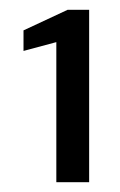

<svg xmlns="http://www.w3.org/2000/svg" viewBox="-20 -724 244 392"><path d="M95 -352V-638L28 -620V-662L118 -704H162V-352Z"/></svg>

Font: DM Sans 17pt
Style: Regular
Weight: 400
Version: Version 4.004;gftools[0.9.30]